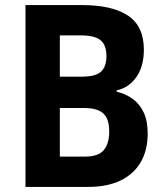

<svg xmlns="http://www.w3.org/2000/svg" viewBox="-20 -734 640 754"><path d="M80 0V-714H303Q421 -714 483 -672.5Q545 -631 545 -539Q545 -474 516 -432Q487 -390 438 -379V-374Q475 -365 502 -345Q529 -325 544.5 -292Q560 -259 560 -209Q560 -144 532.5 -97Q505 -50 453 -25Q401 0 327 0ZM313 -119Q367 -119 388 -145Q409 -171 409 -217Q409 -248 400 -268.5Q391 -289 369 -299.5Q347 -310 308 -310H215V-119ZM302 -433Q355 -433 376.5 -452.5Q398 -472 398 -514Q398 -557 375 -576Q352 -595 297 -595H215V-433Z"/></svg>

Font: Noto Sans Mono
Style: Bold
Weight: 700
Designer: Monotype Design Team
Foundry: Monotype Imaging Inc.
Version: Version 2.014